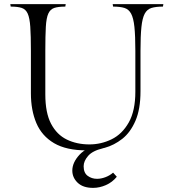

<svg xmlns="http://www.w3.org/2000/svg" viewBox="-20 -720 832 932"><path d="M773 -700 771 -688Q737 -688 715.5 -681.5Q694 -675 682.5 -653.5Q671 -632 666.5 -589Q662 -546 662 -473V-277Q662 -190 637.5 -133.5Q613 -77 573.5 -46Q534 -15 488.5 -2.5Q443 10 401 10Q302 10 242.5 -25Q183 -60 156.5 -122.5Q130 -185 130 -267V-474Q130 -547 127 -590Q124 -633 114.5 -654Q105 -675 85.5 -681.5Q66 -688 32 -688L30 -700H299L297 -688Q263 -688 243.5 -681.5Q224 -675 214.5 -654Q205 -633 202.5 -590Q200 -547 200 -474V-262Q200 -172 228 -119Q256 -66 304.5 -42.5Q353 -19 414 -19Q471 -19 522 -44Q573 -69 605 -125.5Q637 -182 637 -275V-473Q637 -546 632.5 -589Q628 -632 616.5 -653.5Q605 -675 584 -681.5Q563 -688 529 -688L527 -700ZM475 -20 479 0Q429 12 407.5 37Q386 62 386 87Q386 119 405.5 133.5Q425 148 451 148Q471 148 492 140Q513 132 529 118L547 138Q525 165 494 178.5Q463 192 432 192Q383 192 357 167Q331 142 331 108Q331 69 366 31Q401 -7 475 -20Z"/></svg>

Font: Gilda Display
Style: Regular
Weight: 400
Designer: Eduardo Rodriguez Tunni
Foundry: Eduardo Rodriguez Tunni
Version: Version 1.002; ttfautohint (v1.8.4.7-5d5b);gftools[0.9.22]